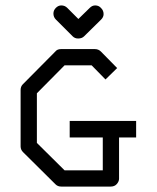

<svg xmlns="http://www.w3.org/2000/svg" viewBox="-20 -739 580 708"><path d="M206 -719Q219 -719 228 -710L269 -669L311 -710Q320 -719 331 -719Q344.5 -719 353 -709Q362 -700 362 -687Q362 -676 353 -667L290 -605Q282 -597 268 -597Q256 -597 248 -605L186 -667Q177 -676 177 -689Q177 -701 186 -710Q195 -719 206 -719ZM237 -293H482V-232H419V-80Q419 -70 410.8 -60.5Q402.5 -51 388 -51H206Q193 -51 185 -59L65 -178Q56 -187 56 -199V-407Q56 -420 64 -428L184 -549Q191 -558 205 -558H330Q343 -558 352 -549L412 -488L369 -446L318 -498H218L116 -395V-212L218 -111H359V-232H237Z"/></svg>

Font: IBM 3270
Style: Regular
Weight: 400
Monospace: yes
Version: Version 2.3.1